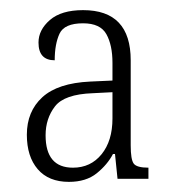

<svg xmlns="http://www.w3.org/2000/svg" viewBox="-20 -739 333 379"><path d="M116 -380Q76 -380 54.5 -405Q33 -430 33 -473Q33 -519 63.5 -547Q94 -575 158 -578L202 -580V-615Q202 -650 190 -671.5Q178 -693 144 -693Q107 -693 97.5 -672.5Q88 -652 88 -620Q56 -620 56 -655Q56 -680 78.5 -699.5Q101 -719 144 -719Q238 -719 238 -620V-452Q238 -424 244 -416Q250 -408 273 -408V-386H212L207 -435H203Q192 -414 171 -397Q150 -380 116 -380ZM124 -408Q159 -408 180.5 -434.5Q202 -461 202 -505V-557L163 -555Q107 -553 88.5 -529Q70 -505 70 -472Q70 -408 124 -408Z"/></svg>

Font: Noto Serif Myanmar Condensed ExtraLight
Style: Regular
Weight: 200
Width: 3
Designer: Ben Mitchell and the Monotype Design Team
Foundry: Monotype Imaging Inc.
Version: Version 2.106; ttfautohint (v1.8.4.7-5d5b)